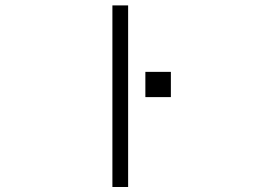

<svg xmlns="http://www.w3.org/2000/svg" viewBox="-20 -708 1040 728"><path d="M406.2 1H465.8V-687.5H406.2ZM531.2 -435.5V-339.8H627.9V-435.5Z"/></svg>

Font: DotumChe
Style: Regular
Weight: 400
Monospace: yes
Version: Version 2.21